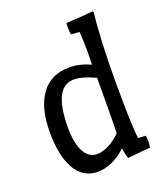

<svg xmlns="http://www.w3.org/2000/svg" viewBox="-130 -772 759 877"><g transform="rotate(-20 249.5 -333.5)"><path d="M337 -454 338 -517Q338 -577 334 -614L294 -617Q291 -629 291 -648Q291 -667 292 -673Q381 -677 422 -682L426 -677Q411 -546 411 -339.5Q411 -133 420 -67L457 -65Q459 -43 459 -32.5Q459 -22 456 -7Q417 -5 347 3Q339 -13 335 -48Q266 15 195.5 15Q125 15 87.5 -49Q50 -113 50 -230.5Q50 -348 97.5 -413Q145 -478 234 -478Q284 -478 337 -454ZM235 -419Q135 -419 135 -220Q135 -145 157.5 -103.5Q180 -62 220 -62Q247 -62 279.5 -79Q312 -96 336 -122Q338 -246 338 -390Q274 -419 235 -419Z"/></g></svg>

Font: Port Lligat Slab
Style: Regular
Weight: 400
Designer: Dario Muhafara, Eduardo Rodriguez Tunni
Foundry: Tipo
Version: Version 1.002